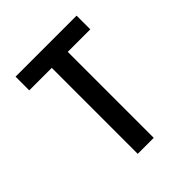

<svg xmlns="http://www.w3.org/2000/svg" viewBox="-200 -868 1001 1001"><g transform="rotate(-45 300.0 -367.5)"><path d="M241 0V-634H75V-735H525V-634H359V0Z"/></g></svg>

Font: Iosevka Fixed Extended
Style: Bold
Weight: 700
Width: 7
Monospace: yes
Designer: Belleve Invis
Foundry: Belleve Invis
Version: Version 24.1.1; ttfautohint (v1.8.4)